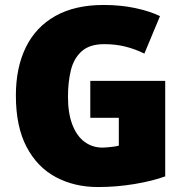

<svg xmlns="http://www.w3.org/2000/svg" viewBox="-20 -744 744 774"><path d="M344 -418H646V-33Q594 -14 521.5 -2Q449 10 375 10Q280 10 205 -30Q130 -70 87 -152Q44 -234 44 -359Q44 -471 84 -553Q124 -635 203 -679.5Q282 -724 398 -724Q466 -724 525 -711.5Q584 -699 625 -679L562 -528Q523 -547 484 -556.5Q445 -566 400 -566Q341 -566 309 -537Q277 -508 265.5 -460Q254 -412 254 -354Q254 -288 271.5 -242Q289 -196 320.5 -172.5Q352 -149 393 -149Q399 -149 412.5 -150Q426 -151 439.5 -153Q453 -155 459 -157V-269H344Z"/></svg>

Font: Noto Sans Display Black
Style: Regular
Weight: 900
Designer: Monotype Design Team
Foundry: Monotype Imaging Inc.
Version: Version 2.003